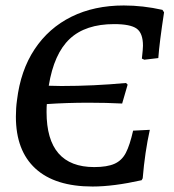

<svg xmlns="http://www.w3.org/2000/svg" viewBox="-20 -670 637 701"><path d="M498 -456Q502 -492 502 -503Q502 -549 479 -565.5Q456 -582 397 -582Q292 -582 234.5 -528Q177 -474 158 -357L204 -356Q322 -356 440 -367L446 -361L426 -292Q369 -295 304 -295Q224 -295 151 -290Q150 -280 150 -261Q150 -60 324 -60Q371 -60 398 -72Q425 -84 439.5 -112Q454 -140 466 -193L527 -196Q509 -115 501 -19L497 -12Q394 11 318 11Q181 11 109.5 -54.5Q38 -120 38 -244Q38 -276 42 -304Q55 -413 106.5 -490.5Q158 -568 241 -609Q324 -650 432 -650Q502 -650 573 -634L579 -625Q562 -514 558 -458L507 -452Z"/></svg>

Font: Alegreya SC Medium
Style: Italic
Weight: 500
Italic angle: -7°
Designer: Juan Pablo del Peral
Foundry: Huerta Tipografica
Version: Version 2.007; ttfautohint (v1.6)